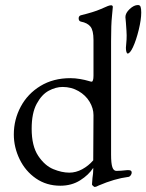

<svg xmlns="http://www.w3.org/2000/svg" viewBox="-20 -725 582 764"><path d="M35 0ZM346 9 348 -17Q351 -35 351 -51V-57Q333 -29 299 -7.5Q265 14 220 14Q165 14 123 -15Q81 -44 58 -91.5Q35 -139 35 -190Q35 -249 62.5 -300.5Q90 -352 141 -383Q192 -414 260 -414Q279 -414 299 -410.5Q319 -407 332 -403Q341 -400 345 -400Q348 -400 350 -406Q352 -412 352 -424V-566Q352 -604 340 -619Q328 -634 302 -639Q293 -641 293 -652Q293 -661 301 -664Q354 -677 380 -688.5Q406 -700 409 -701Q417 -704 422 -704Q428 -704 429 -698Q429 -692 425.5 -660Q422 -628 422 -562V-110Q422 -75 427 -60Q432 -45 443 -45Q460 -45 486 -48H491Q504 -48 504 -39Q504 -32 499.5 -26.5Q495 -21 490 -21Q436 -14 373 13Q362 19 357 19Q355 19 350.5 15Q346 11 346 9ZM351 -87 352 -267Q352 -294 336.5 -320Q321 -346 292.5 -362.5Q264 -379 229 -379Q202 -379 174 -364Q146 -349 126 -312Q106 -275 106 -213Q106 -144 132 -105Q158 -66 192 -52Q226 -38 256 -38Q282 -38 307 -51.5Q332 -65 351 -87ZM481 -535Q481 -540 482.5 -553.5Q484 -567 484 -584Q484 -596 481 -635Q479 -653 479 -657Q479 -673 496 -689Q513 -705 529 -705Q537 -705 539.5 -697.5Q542 -690 542 -675Q542 -647 532 -606Q522 -565 509 -537Q497 -512 488 -512Q485 -512 483 -518.5Q481 -525 481 -535Z"/></svg>

Font: EB Garamond
Style: Regular
Weight: 400
Designer: Georg Duffner and Octavio Pardo
Foundry: Georg Duffner
Version: Version 1.000; ttfautohint (v1.6)